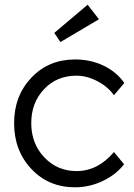

<svg xmlns="http://www.w3.org/2000/svg" viewBox="-20 -787 572 817"><path d="M299 10Q187 10 113.5 -68Q40 -146 40 -263Q40 -379 113.5 -456.5Q187 -534 299 -534Q366 -534 421 -507.5Q476 -481 509 -434L465 -382Q438 -419 393.5 -442Q349 -465 305 -465Q222 -465 167.5 -407.5Q113 -350 113 -263Q113 -176 168.5 -117.5Q224 -59 306 -59Q396 -59 465 -140L508 -88Q474 -44 417.5 -17Q361 10 299 10ZM211 -647 353 -767 401 -705 237 -608Z"/></svg>

Font: Easer Grotesk Light
Style: Regular
Weight: 300
Designer: Boardeaser, Bonnie Shaver-Troup, Thomas Jockin
Foundry: Lexend
Version: Version 1.008;Glyphs 3.1.2 (3151)